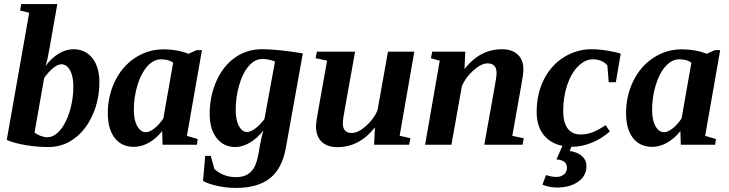

<svg xmlns="http://www.w3.org/2000/svg" viewBox="-20 -714 3596 947"><path d="M341.8 -286.6Q341.8 -337.9 325.4 -367.4Q309.1 -397 282.7 -397Q265.1 -397 241.9 -378.2Q218.8 -359.4 197.8 -329.1L150.4 -60.5Q160.2 -51.3 179.2 -44.2Q198.2 -37.1 213.4 -37.1Q247.1 -37.1 276.9 -72.3Q306.6 -107.4 324.2 -166.3Q341.8 -225.1 341.8 -286.6ZM219.2 11.2Q166 11.2 110.6 2.4Q55.2 -6.3 13.2 -23.4L124 -650.9L79.1 -662.1L84.5 -693.8H262.7L225.6 -483.9Q216.3 -426.8 205.1 -389.2Q234.9 -428.7 270.3 -450Q305.7 -471.2 342.3 -471.2Q400.9 -471.2 435.5 -427.5Q470.2 -383.8 470.2 -308.1Q470.2 -222.2 436.8 -147.2Q403.3 -72.3 346.4 -30.5Q289.6 11.2 219.2 11.2Z M901.9 -43.9 955.1 -28.3 951.2 0H781.7L779.8 -67.4Q751 -31.2 714.6 -10.5Q678.2 10.3 640.6 10.3Q579.6 10.3 545.7 -33.7Q511.7 -77.6 511.7 -155.8Q511.7 -241.2 547.4 -314.2Q583 -387.2 646.7 -429Q710.4 -470.7 787.1 -470.7Q854.5 -470.7 909.7 -448.7L949.7 -466.8H976.1ZM640.1 -171.4Q640.1 -121.1 657 -91.6Q673.8 -62 699.2 -62Q718.8 -62 742.7 -81.5Q766.6 -101.1 785.6 -129.9L834 -404.8Q812 -421.4 773.4 -421.4Q737.3 -421.4 706.5 -387Q675.8 -352.5 658 -293.7Q640.1 -234.9 640.1 -171.4Z M1142.6 -173.3Q1142.6 -121.6 1158.4 -92.3Q1174.3 -63 1198.7 -63Q1215.8 -63 1239 -80.1Q1262.2 -97.2 1284.2 -126.5L1336.4 -410.6Q1307.6 -422.9 1273.4 -422.9Q1237.3 -422.9 1207.5 -389.2Q1177.7 -355.5 1160.2 -295.9Q1142.6 -236.3 1142.6 -173.3ZM1014.2 -151.9Q1014.2 -239.3 1047.4 -314Q1080.6 -388.7 1138.9 -429.9Q1197.3 -471.2 1271 -471.2Q1350.6 -471.2 1473.6 -450.7L1389.6 17.1Q1371.1 118.2 1311 165.5Q1251 212.9 1143.6 212.9Q1098.1 212.9 1053 203.1Q1007.8 193.4 981.4 178.2L992.2 54.7H1019.5L1037.1 118.7Q1054.7 136.7 1082.5 148.2Q1110.4 159.7 1144 159.7Q1176.8 159.7 1198.7 147.5Q1220.7 135.3 1234.1 111.1Q1247.6 86.9 1256.3 36.6Q1268.1 -35.2 1279.3 -70.8Q1249.5 -32.2 1212.6 -10.5Q1175.8 11.2 1140.6 11.2Q1083.5 11.2 1048.8 -32.7Q1014.2 -76.7 1014.2 -151.9Z M1670.9 -105.5Q1670.9 -58.1 1715.3 -58.1Q1746.6 -58.1 1785.6 -93Q1824.7 -127.9 1841.8 -169.4L1893.6 -459H2023.4L1951.2 -44.4L2004.4 -32.2L1998 0H1825.2L1829.1 -85.9Q1753.4 11.7 1643.6 11.7Q1594.2 11.7 1566.4 -14.9Q1538.6 -41.5 1538.6 -91.3Q1538.6 -100.6 1541.7 -123Q1544.9 -145.5 1593.3 -415L1536.6 -426.8L1543 -459H1731.4L1681.6 -181.6Q1670.9 -125.5 1670.9 -105.5Z M2429.2 -354Q2429.2 -401.4 2384.8 -401.4Q2354 -401.4 2315.4 -367.2Q2276.9 -333 2258.3 -290L2206.5 0H2076.7L2148.9 -414.6L2105.5 -426.8L2111.8 -459H2274.9L2271 -373.5Q2346.7 -471.2 2456.5 -471.2Q2504.9 -471.2 2533.2 -445.3Q2561.5 -419.4 2561.5 -372.6Q2561.5 -347.2 2549.3 -283.2L2506.8 -43.9L2563.5 -32.2L2557.1 0H2368.7L2418.5 -277.8Q2429.2 -334.5 2429.2 -354Z M2803.2 9.8Q2719.2 9.8 2673.1 -35.6Q2627 -81.1 2627 -161.1Q2627 -251.5 2662.8 -322.3Q2698.7 -393.1 2761.7 -432.1Q2824.7 -471.2 2897.9 -471.2Q2933.1 -471.2 2974.4 -464.6Q3015.6 -458 3041.5 -449.2L3017.6 -308.6H2982.4L2975.6 -392.1Q2949.2 -421.4 2904.3 -421.4Q2865.7 -421.4 2831.3 -387Q2796.9 -352.5 2777.3 -293.7Q2757.8 -234.9 2757.8 -166Q2757.8 -111.3 2779.3 -81.1Q2800.8 -50.8 2842.3 -50.8Q2878.9 -50.8 2908.9 -64Q2939 -77.1 2966.8 -96.7L2988.3 -65.9Q2948.2 -30.3 2899.2 -10.3Q2850.1 9.8 2803.2 9.8ZM2728 210.9Q2689 210.9 2655.3 196.8L2673.3 149.4Q2700.2 158.7 2723.6 158.7Q2746.6 158.7 2761.5 146.5Q2776.4 134.3 2776.4 113.8Q2776.4 75.7 2724.6 72.3L2766.6 -22.9H2811L2790 30.8Q2829.1 36.1 2850.8 55.9Q2872.6 75.7 2872.6 105.5Q2872.6 153.8 2831.5 182.4Q2790.5 210.9 2728 210.9Z M3458 -43.9 3511.2 -28.3 3507.3 0H3337.9L3335.9 -67.4Q3307.1 -31.2 3270.8 -10.5Q3234.4 10.3 3196.8 10.3Q3135.7 10.3 3101.8 -33.7Q3067.9 -77.6 3067.9 -155.8Q3067.9 -241.2 3103.5 -314.2Q3139.2 -387.2 3202.9 -429Q3266.6 -470.7 3343.3 -470.7Q3410.6 -470.7 3465.8 -448.7L3505.9 -466.8H3532.2ZM3196.3 -171.4Q3196.3 -121.1 3213.1 -91.6Q3230 -62 3255.4 -62Q3274.9 -62 3298.8 -81.5Q3322.8 -101.1 3341.8 -129.9L3390.1 -404.8Q3368.2 -421.4 3329.6 -421.4Q3293.5 -421.4 3262.7 -387Q3231.9 -352.5 3214.1 -293.7Q3196.3 -234.9 3196.3 -171.4Z"/></svg>

Font: Tinos
Style: Bold Italic
Weight: 700
Italic angle: -16.333°
Designer: Steve Matteson
Foundry: Monotype Imaging Inc.
Version: Version 1.23